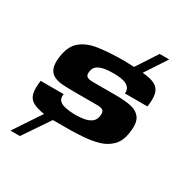

<svg xmlns="http://www.w3.org/2000/svg" viewBox="-156 -695 855 897"><g transform="rotate(30 272.0 -246.5)"><path d="M24.8 83Q39.3 60.9 56.1 35.3Q72.9 9.7 90 -15.6Q107.2 -40.8 121.6 -62.6Q81.6 -68.6 59.2 -81Q36.8 -93.5 30.6 -119.1Q24.4 -144.7 30.4 -188.7Q61.6 -188.7 92.7 -188.7Q123.9 -188.7 155 -188.7Q150.4 -167.4 160.8 -155.2Q171.3 -143.1 193.3 -138Q215.4 -132.9 245.1 -132.2Q270.7 -132.2 293.9 -135.8Q317.1 -139.4 333.7 -151Q350.2 -162.5 353.1 -186.3Q356.9 -207.7 347.4 -215.3Q337.9 -222.9 316.8 -222.9Q285.1 -222.9 253.2 -222.9Q221.3 -222.9 189.7 -222.9Q156.8 -222.9 129 -224.7Q101.2 -226.6 81.6 -236.5Q61.9 -246.3 53.6 -268.8Q45.2 -291.2 50.9 -331.4Q59.6 -392.3 94.2 -420.4Q128.8 -448.6 186.1 -456.8Q243.5 -465 319.4 -465Q334.3 -465 348.2 -464.3Q362.2 -463.7 375.5 -463.1Q394.6 -491.8 412.7 -519.7Q430.8 -547.7 449.2 -575.7H500.5Q481.8 -546.3 462.8 -517.8Q443.8 -489.4 424.5 -459.7Q470.7 -456.4 493.7 -442.9Q516.8 -429.4 522.7 -403.5Q528.6 -377.6 522.2 -334.7Q491.7 -334.7 461.6 -334.7Q431.5 -334.7 401 -334.7Q402.6 -354.7 392.4 -366.7Q382.2 -378.8 361.8 -384.1Q341.4 -389.5 311.2 -389.5Q285.1 -390.2 261.6 -386.3Q238.2 -382.3 223.2 -371.8Q208.3 -361.3 205.7 -340.7Q202.2 -318.7 213.2 -312.5Q224.2 -306.2 245.6 -306.2Q278 -306.2 309.7 -306.2Q341.5 -306.2 373.8 -306.2Q415.2 -306.2 449.3 -299.5Q483.4 -292.7 501.6 -268.3Q519.7 -243.8 512 -190.1Q505.4 -139.6 478.8 -112.9Q452.1 -86.2 414.4 -75.6Q376.7 -64.9 334.6 -62.2Q302.9 -59.4 266 -58.9Q229.1 -58.3 171.3 -58.6L75.5 83Z"/></g></svg>

Font: Genos Thin
Style: Italic
Weight: 100
Italic angle: -8°
Designer: Robert E. Leuschke
Foundry: Robert E. Leuschke
Version: Version 1.010